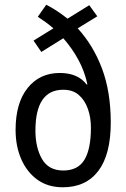

<svg xmlns="http://www.w3.org/2000/svg" viewBox="-20 -783 534 813"><path d="M176 -763Q222 -739 266 -704L358 -761L392 -714L309 -663Q375 -591 412 -492.5Q449 -394 449 -264Q449 -129 396.5 -59.5Q344 10 246 10Q183 10 138.5 -22Q94 -54 70 -109Q46 -164 46 -233Q46 -347 97 -410.5Q148 -474 233 -474Q310 -474 347 -425L350 -426Q338 -482 311.5 -530.5Q285 -579 248 -621L155 -563L122 -611L206 -663Q190 -677 173.5 -689Q157 -701 140 -712ZM248 -403Q130 -403 130 -230Q130 -158 158 -109.5Q186 -61 248 -61Q310 -61 337.5 -106.5Q365 -152 365 -242Q365 -286 352 -322.5Q339 -359 313.5 -381Q288 -403 248 -403Z"/></svg>

Font: Noto Sans Thai Cond
Style: Regular
Weight: 400
Width: 3
Designer: Monotype Design Team
Foundry: Monotype Imaging Inc.
Version: Version 2.002; ttfautohint (v1.8.4.7-5d5b)